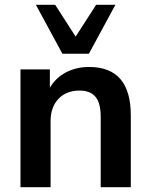

<svg xmlns="http://www.w3.org/2000/svg" viewBox="-20 -777 625 797"><path d="M65 0V-489H187V-413Q212 -455 254.5 -477Q297 -499 350 -499Q523 -499 523 -298V0H398V-292Q398 -349 376.5 -375Q355 -401 310 -401Q255 -401 222.5 -366.5Q190 -332 190 -275V0ZM239 -554 129 -757H209L294 -625L379 -757H459L349 -554Z"/></svg>

Font: Nunito Sans
Style: Bold
Weight: 700
Designer: Vernon Adams
Foundry: Vernon Adams
Version: Version 3.101; ttfautohint (v1.8.4.7-5d5b);gftools[0.9.27]